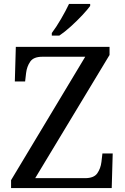

<svg xmlns="http://www.w3.org/2000/svg" viewBox="-20 -951 632 971"><path d="M36 0V-40L411 -664H194Q150 -664 133 -639.5Q116 -615 112 -582L107 -539H55L60 -714H534V-673L158 -50H410Q455 -50 472 -74.5Q489 -99 493 -132L498 -175H550L545 0ZM242 -784Q264 -813 288.5 -855Q313 -897 329 -931H436V-921Q424 -904 397 -875Q370 -846 338.5 -817.5Q307 -789 280 -771H242Z"/></svg>

Font: Noto Serif Yezidi
Style: Regular
Weight: 400
Designer: Dalton Maag Ltd
Foundry: Dalton Maag Ltd
Version: Version 1.001; ttfautohint (v1.8.4.7-5d5b)